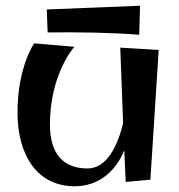

<svg xmlns="http://www.w3.org/2000/svg" viewBox="-20 -625 623 669"><path d="M399 -459 409 -196C391 -121 354 -38 285 -38C205 -38 154 -84 154 -191C154 -368 239 -462 239 -462L99 -474C99 -474 41 -392 41 -233C41 -84 110 24 240 24C324 24 383 -28 413 -101L418 9L504 1L533 -451ZM143 -592 146 -512C252 -513 359 -512 465 -504L468 -605Z"/></svg>

Font: Original Surfer
Style: Regular
Weight: 400
Designer: Astigmatic (AOETI)
Foundry: Astigmatic (AOETI)
Version: Version 1.001